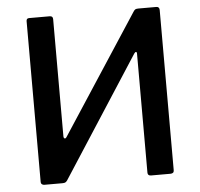

<svg xmlns="http://www.w3.org/2000/svg" viewBox="-53 -796 887 851"><g transform="rotate(-5 391.0 -371.0)"><path d="M199 -742Q213 -742 213 -728V-206Q213 -199 217.5 -197Q222 -195 227 -203L571 -730Q576 -738 580.5 -740Q585 -742 594 -742H673Q687 -742 687 -727V-14Q687 0 671 0H585Q570 0 570 -14V-545Q570 -550 566.5 -551Q563 -552 558 -545L212 -10Q207 -3 202 -1.5Q197 0 190 0H110Q104 0 99.5 -3.5Q95 -7 95 -13V-729Q95 -742 107 -742Z"/></g></svg>

Font: Libre Franklin Medium
Style: Regular
Weight: 500
Designer: Pablo Impallari, Rodrigo Fuenzalida, Nhung Nguyen
Foundry: Impallari Type
Version: Version 3.000